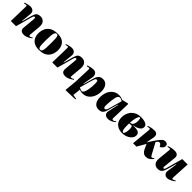

<svg xmlns="http://www.w3.org/2000/svg" viewBox="453 -2289 4259 4259"><g transform="rotate(45 2582.0 -159.5)"><path d="M683 -68Q666 -54 634.5 -34.5Q603 -15 564.5 -0.5Q526 14 489 14Q422 14 396.5 -17Q371 -48 375 -98L402 -392Q404 -418 400 -429Q396 -440 382 -440Q364 -440 355 -426Q346 -412 334 -368L233 0H70L81 -462Q81 -474 78.5 -484Q76 -494 59 -494Q49 -494 33.5 -490Q18 -486 4 -481L-4 -502Q5 -506 31 -514Q57 -522 90.5 -529.5Q124 -537 153 -537Q211 -537 242.5 -504Q274 -471 268 -413L244 -180L254 -179L313 -398Q325 -440 339.5 -472Q354 -504 383 -522Q412 -540 467 -540Q536 -540 577.5 -492Q619 -444 610 -346L587 -96Q586 -77 588.5 -66.5Q591 -56 609 -56Q626 -56 642.5 -65Q659 -74 672 -84Z M962 14Q869 14 810 -18.5Q751 -51 722.5 -108.5Q694 -166 694 -241Q694 -321 725 -388.5Q756 -456 825 -496.5Q894 -537 1006 -537Q1140 -537 1205 -469.5Q1270 -402 1270 -283Q1270 -226 1254 -173Q1238 -120 1202 -77.5Q1166 -35 1107 -10.5Q1048 14 962 14ZM977 -8Q1012 -8 1027 -40.5Q1042 -73 1045.5 -134Q1049 -195 1049 -281Q1049 -366 1046.5 -418.5Q1044 -471 1032 -495Q1020 -519 993 -519Q977 -519 963.5 -509Q950 -499 940.5 -469.5Q931 -440 926 -383.5Q921 -327 921 -235Q921 -153 924.5 -103Q928 -53 940 -30.5Q952 -8 977 -8Z M1982 -68Q1965 -54 1933.5 -34.5Q1902 -15 1863.5 -0.5Q1825 14 1788 14Q1721 14 1695.5 -17Q1670 -48 1674 -98L1701 -392Q1703 -418 1699 -429Q1695 -440 1681 -440Q1663 -440 1654 -426Q1645 -412 1633 -368L1532 0H1369L1380 -462Q1380 -474 1377.5 -484Q1375 -494 1358 -494Q1348 -494 1332.5 -490Q1317 -486 1303 -481L1295 -502Q1304 -506 1330 -514Q1356 -522 1389.5 -529.5Q1423 -537 1452 -537Q1510 -537 1541.5 -504Q1573 -471 1567 -413L1543 -180L1553 -179L1612 -398Q1624 -440 1638.5 -472Q1653 -504 1682 -522Q1711 -540 1766 -540Q1835 -540 1876.5 -492Q1918 -444 1909 -346L1886 -96Q1885 -77 1887.5 -66.5Q1890 -56 1908 -56Q1925 -56 1941.5 -65Q1958 -74 1971 -84Z M2051 -453Q2052 -470 2048 -482Q2044 -494 2028 -494Q2015 -494 1998.5 -489.5Q1982 -485 1973 -481L1965 -502Q1981 -509 2008 -517Q2035 -525 2066.5 -531Q2098 -537 2128 -537Q2191 -537 2218 -495Q2245 -453 2233 -388L2192 -161L2202 -158L2237 -281Q2252 -332 2264.5 -378Q2277 -424 2295.5 -460Q2314 -496 2345.5 -516.5Q2377 -537 2428 -537Q2483 -537 2521 -508.5Q2559 -480 2578.5 -430Q2598 -380 2598 -317Q2598 -255 2581 -196Q2564 -137 2530 -89.5Q2496 -42 2444.5 -14Q2393 14 2323 14Q2305 14 2276.5 8.5Q2248 3 2230 -7L2211 179L2314 197L2312 216L2014 226L2010 215L2036 -54ZM2340 -429Q2329 -429 2320 -424Q2311 -419 2302.5 -402.5Q2294 -386 2283 -352.5Q2272 -319 2256 -262L2195 -43Q2219 -29 2241.5 -20.5Q2264 -12 2280 -12Q2311 -12 2332 -56Q2353 -100 2364.5 -173.5Q2376 -247 2376 -336Q2376 -387 2369.5 -408Q2363 -429 2340 -429Z M3200 -94Q3199 -72 3204 -59Q3209 -46 3228 -46Q3247 -46 3265.5 -58Q3284 -70 3295 -79L3307 -65Q3298 -55 3271.5 -36Q3245 -17 3207 -1.5Q3169 14 3124 14Q3087 14 3059 -0.5Q3031 -15 3018.5 -44.5Q3006 -74 3016 -119L3070 -363L3060 -365L3009 -188Q2999 -152 2989 -116Q2979 -80 2962 -50.5Q2945 -21 2916 -3.5Q2887 14 2837 14Q2776 14 2737.5 -15Q2699 -44 2681 -93.5Q2663 -143 2663 -206Q2663 -272 2680 -331.5Q2697 -391 2731.5 -437Q2766 -483 2817.5 -510Q2869 -537 2938 -537Q2974 -537 3002.5 -528Q3031 -519 3056 -510L3199 -545L3213 -534ZM2921 -94Q2939 -94 2950.5 -106Q2962 -118 2973.5 -150Q2985 -182 3001 -242L3067 -481Q3043 -495 3020.5 -503Q2998 -511 2981 -511Q2934 -511 2913.5 -432Q2893 -353 2885 -199Q2882 -144 2890 -119Q2898 -94 2921 -94Z M3568 14Q3496 14 3439 -14Q3382 -42 3349.5 -95.5Q3317 -149 3317 -225Q3317 -309 3352 -379.5Q3387 -450 3455.5 -493Q3524 -536 3623 -536Q3680 -536 3726 -526Q3772 -516 3799.5 -492Q3827 -468 3827 -425Q3827 -386 3800 -357.5Q3773 -329 3727.5 -310.5Q3682 -292 3627 -282V-277Q3722 -284 3779 -263Q3836 -242 3836 -175Q3836 -126 3801 -83Q3766 -40 3705.5 -13Q3645 14 3568 14ZM3533 -274 3567 -282Q3597 -289 3615.5 -327.5Q3634 -366 3634 -428Q3634 -465 3628 -489Q3622 -513 3606 -513Q3589 -513 3574 -483Q3559 -453 3548.5 -399Q3538 -345 3533 -274ZM3581 -10Q3596 -10 3607.5 -32.5Q3619 -55 3625.5 -88.5Q3632 -122 3632 -156Q3632 -204 3624 -230Q3616 -256 3591 -256Q3569 -256 3532 -248Q3531 -214 3531 -179Q3531 -144 3534 -106Q3538 -62 3550.5 -36Q3563 -10 3581 -10Z M4104 -234 4108 -232Q4122 -253 4140.5 -282.5Q4159 -312 4179 -342.5Q4199 -373 4217 -398.5Q4235 -424 4246 -438Q4284 -485 4313 -511.5Q4342 -538 4385 -538Q4419 -538 4441 -520Q4463 -502 4463 -467Q4463 -430 4436.5 -402Q4410 -374 4381 -359L4363 -389Q4338 -429 4310 -429Q4285 -429 4267 -410Q4260 -402 4251.5 -390.5Q4243 -379 4238 -372Q4272 -310 4305 -247Q4338 -184 4372 -122Q4390 -88 4398.5 -79Q4407 -70 4420 -70Q4432 -70 4443 -78Q4454 -86 4467 -102L4481 -89Q4470 -69 4447 -44.5Q4424 -20 4392 -3Q4360 14 4321 14Q4266 14 4232.5 -14.5Q4199 -43 4179 -87Q4166 -116 4153 -145Q4140 -174 4127 -202Q4098 -152 4068.5 -101Q4039 -50 4010 0H3904L3947 -451Q3949 -471 3944 -482.5Q3939 -494 3925 -494Q3909 -494 3896 -490Q3883 -486 3870 -481L3862 -502Q3892 -515 3940 -526Q3988 -537 4043 -537Q4104 -537 4125.5 -502Q4147 -467 4137 -415Z M4495 -502Q4525 -515 4573 -526Q4621 -537 4676 -537Q4740 -537 4767.5 -507.5Q4795 -478 4790 -425L4760 -131Q4757 -103 4762.5 -93Q4768 -83 4780 -83Q4794 -83 4803 -98.5Q4812 -114 4823 -155L4924 -523H5094L5071 -89Q5070 -73 5074.5 -64.5Q5079 -56 5094 -56Q5105 -56 5122 -63Q5139 -70 5157 -84L5168 -68Q5160 -61 5140.5 -47.5Q5121 -34 5094.5 -19.5Q5068 -5 5039 4.5Q5010 14 4982 14Q4935 14 4904.5 -19Q4874 -52 4882 -110L4916 -343L4906 -344L4850 -147Q4835 -94 4817.5 -57.5Q4800 -21 4770 -2Q4740 17 4689 17Q4619 17 4580.5 -31.5Q4542 -80 4552 -177L4580 -451Q4582 -471 4578.5 -482.5Q4575 -494 4558 -494Q4542 -494 4529 -490Q4516 -486 4503 -481Z"/></g></svg>

Font: Literata 72pt Black
Style: Italic
Weight: 900
Italic angle: -2°
Designer: Latin by Veronika Burian and Jose Scaglione. Greek by Irene Vlachou. Cyrillic by Vera Evstafieva
Foundry: TypeTogether
Version: Version 3.002